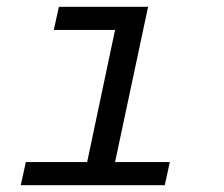

<svg xmlns="http://www.w3.org/2000/svg" viewBox="-20 -544 658 564"><path d="M415 -524 318 -68H479L464 0H41L56 -68H236L318 -456H138L153 -524Z"/></svg>

Font: Fragment Mono
Style: Italic
Weight: 400
Italic angle: -12°
Designer: Wei Huang based on Nimbus Sans by URW Studio, based on Helvetica by Max Miedinger.
Foundry: Wei Huang
Version: Version 1.011; ttfautohint (v1.8.4.7-5d5b)